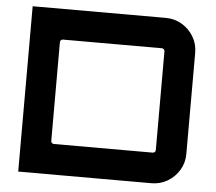

<svg xmlns="http://www.w3.org/2000/svg" viewBox="-51 -777 937 833"><g transform="rotate(5 417.0 -360.0)"><path d="M58 0V-720H638Q676.2 -720 708 -701.2Q739.8 -682.5 758.9 -650.7Q778 -618.9 778 -580.7V-139.3Q778 -101.1 758.9 -69.3Q739.8 -37.5 708 -18.8Q676.2 0 638 0ZM201.4 -132.7H632.5Q637.5 -132.7 641 -136.3Q644.6 -139.8 644.6 -144.8V-575.2Q644.6 -580.2 641 -583.7Q637.5 -587.3 632.5 -587.3H201.4Q196.5 -587.3 192.9 -583.7Q189.3 -580.2 189.3 -575.2V-144.8Q189.3 -139.8 192.9 -136.3Q196.5 -132.7 201.4 -132.7Z"/></g></svg>

Font: Orbitron
Style: Regular
Weight: 400
Designer: Matt McInerney
Foundry: The League of Moveable Type
Version: Version 2.001